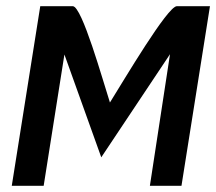

<svg xmlns="http://www.w3.org/2000/svg" viewBox="-20 -600 698 620"><path d="M121 0 188 -424 307 -92 529 -425 464 0H566L658 -580H551C521 -580 380 -341 335 -269C312 -340 245 -580 215 -580H110L18 0Z"/></svg>

Font: Charger Pro
Style: BlkNarObl
Weight: 900
Designer: Jasper
Foundry: Cannot Into Space Fonts
Version: Version 1.09